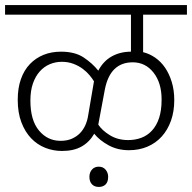

<svg xmlns="http://www.w3.org/2000/svg" viewBox="-30 -650 758 758"><path d="M323 48Q323 31 333 19.5Q343 8 360 8Q377 8 387 20Q397 32 397 48Q397 68 387 78Q377 88 360 88Q343 88 333 77.5Q323 67 323 48ZM211 -446Q266 -446 300.5 -423Q335 -400 358 -371Q378 -409 411.5 -427.5Q445 -446 487 -446V-592H-10V-630H708V-592H535V-444Q560 -438 582.5 -422.5Q605 -407 621.5 -383Q638 -359 648 -326.5Q658 -294 658 -255Q658 -210 645 -173.5Q632 -137 608.5 -111Q585 -85 552 -71Q519 -57 479 -57Q434 -57 398.5 -76.5Q363 -96 342 -122Q323 -89 292 -71.5Q261 -54 215 -54Q180 -54 148.5 -66.5Q117 -79 93 -104Q69 -129 54.5 -167Q40 -205 40 -256Q40 -302 52.5 -337.5Q65 -373 88 -397Q111 -421 142 -433.5Q173 -446 211 -446ZM358 -158Q373 -135 404 -116Q435 -97 476 -97Q504 -97 528 -106Q552 -115 570 -134.5Q588 -154 598 -184Q608 -214 608 -257Q608 -323 576 -363.5Q544 -404 494 -404Q405 -404 384 -297ZM341 -329Q335 -339 324 -352.5Q313 -366 297 -378Q281 -390 260 -398Q239 -406 214 -406Q189 -406 166.5 -396.5Q144 -387 127 -368Q110 -349 100 -320.5Q90 -292 90 -253Q90 -175 124 -134.5Q158 -94 209 -94Q235 -94 254 -102.5Q273 -111 286 -124.5Q299 -138 307 -156Q315 -174 318 -194Z"/></svg>

Font: Mukta ExtraLight
Style: Regular
Weight: 275
Designer: Girish Dalvi and Yashodeep Gholap
Foundry: Ek Type
Version: Version 2.538;PS 1.002;hotconv 16.6.51;makeotf.lib2.5.65220;